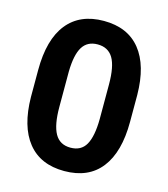

<svg xmlns="http://www.w3.org/2000/svg" viewBox="-109 -807 792 903"><g transform="rotate(15 287.0 -356.0)"><path d="M526.9 -293.9Q526.9 -146.5 465.8 -68.4Q404.8 9.8 287.1 9.8Q170.9 9.8 109.4 -66.9Q47.9 -143.6 46.4 -286.6V-417.5Q46.4 -566.4 108.2 -643.6Q169.9 -720.7 286.1 -720.7Q402.3 -720.7 463.9 -644.3Q525.4 -567.9 526.9 -424.8ZM385.7 -437.5Q385.7 -525.9 361.6 -566.2Q337.4 -606.4 286.1 -606.4Q236.3 -606.4 212.6 -568.1Q189 -529.8 187.5 -448.2V-275.4Q187.5 -188.5 211.2 -146.2Q234.9 -104 287.1 -104Q338.9 -104 361.8 -144.5Q384.8 -185.1 385.7 -268.6Z"/></g></svg>

Font: TypoPRO Roboto
Style: Bold
Weight: 700
Designer: Google
Version: Version 2.136; 2016